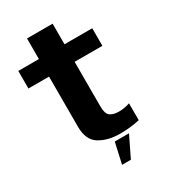

<svg xmlns="http://www.w3.org/2000/svg" viewBox="-215 -828 961 1094"><g transform="rotate(-30 265.0 -281.0)"><path d="M335 7.5Q403 7.5 465 -6.5V-117.5Q429.5 -105 392.5 -105Q356 -105 335.5 -120Q315 -135 315 -183V-477H497.5V-592.5H315V-728H146.5V-592.5H11V-477H146.5V-146Q146.5 -59.5 201.2 -26Q256 7.5 335 7.5ZM255.5 166.5H313.5L379.5 30.5H286Z"/></g></svg>

Font: Anybody Thin
Style: Bold
Weight: 700
Version: Version 1.113;gftools[0.9.25]